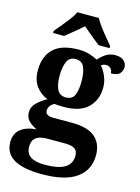

<svg xmlns="http://www.w3.org/2000/svg" viewBox="-145 -846 850 1166"><g transform="rotate(15 280.0 -263.0)"><path d="M236 240Q2 240 2 101Q2 48 37 19Q72 -10 137 -15Q110 -26 87 -47.5Q64 -69 64 -104Q64 -137 89 -162Q114 -187 153 -209Q109 -225 80 -264Q51 -303 51 -364Q51 -452 102 -500.5Q153 -549 260 -549Q295 -549 326 -540Q357 -531 379 -518Q405 -547 429 -560.5Q453 -574 483 -574Q519 -574 537 -557Q555 -540 555 -517Q555 -495 540 -477.5Q525 -460 484 -460Q484 -480 472 -491Q460 -502 446 -502Q426 -502 413 -491Q433 -469 447.5 -435Q462 -401 462 -364Q462 -288 413 -238.5Q364 -189 260 -189Q249 -189 230 -190Q211 -191 202 -192Q188 -186 177 -172.5Q166 -159 166 -141Q166 -125 179 -117Q192 -109 213 -109H334Q434 -109 480 -68.5Q526 -28 526 44Q526 136 455 188Q384 240 236 240ZM257 -248Q297 -248 311 -279.5Q325 -311 325 -365Q325 -421 310.5 -455Q296 -489 256 -489Q217 -489 202 -454Q187 -419 187 -364Q187 -312 202.5 -280Q218 -248 257 -248ZM238 180Q326 180 366 154.5Q406 129 406 80Q406 48 386 35.5Q366 23 325 23H209Q189 23 168.5 28.5Q148 34 134 50Q120 66 120 99Q120 180 238 180ZM82 -619Q98 -638 119.5 -664Q141 -690 161.5 -717Q182 -744 192 -766H327Q338 -744 358 -717Q378 -690 400 -664Q422 -638 437 -619V-606H368Q354 -617 334 -633Q314 -649 294 -666Q274 -683 259 -696Q237 -676 204.5 -649.5Q172 -623 151 -606H82Z"/></g></svg>

Font: NotoSerif-Bold
Style: Regular
Weight: 700
Designer: Monotype Design Team
Foundry: Monotype Imaging Inc.
Version: Version 2.007; ttfautohint (v1.8) -l 8 -r 50 -G 200 -x 14 -D